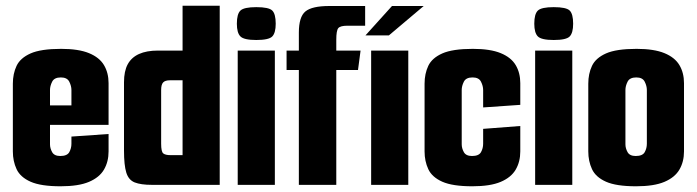

<svg xmlns="http://www.w3.org/2000/svg" viewBox="-20 -647 2439 672"><path d="M192 5Q123 5 87 -11Q51 -27 38 -55Q25 -83 25 -117V-354Q25 -389 38 -416.5Q51 -444 87 -460Q123 -476 194 -476Q255 -476 291.5 -461Q328 -446 344 -419Q360 -392 360 -356V-271L230 -262V-332Q230 -346 222.5 -361Q215 -376 193 -376Q170 -376 162.5 -361Q155 -346 155 -332V-142Q155 -128 162.5 -114.5Q170 -101 191 -101Q215 -101 222.5 -114.5Q230 -128 230 -144V-169L360 -178V-117Q360 -81 344 -53.5Q328 -26 291.5 -10.5Q255 5 192 5ZM40 -210V-278H360V-210Z M512 0Q473 0 451.5 -8.5Q430 -17 422 -43Q414 -69 414 -120V-359Q414 -398 427 -422Q440 -446 466.5 -458Q493 -470 533 -470H619V-627H749V0ZM619 -104V-366H575Q558 -366 551 -358.5Q544 -351 544 -332V-144Q544 -116 551.5 -110Q559 -104 577 -104Z M812 0V-470H942V0ZM877 -507Q834 -507 821.5 -519.5Q809 -532 809 -564Q809 -598 821.5 -610Q834 -622 877 -622Q921 -622 933 -610Q945 -598 945 -564Q945 -532 933 -519.5Q921 -507 877 -507Z M1026 -402H983V-470H1026V-533Q1026 -588 1049 -607Q1072 -626 1133 -626H1258V-557H1196Q1171 -557 1164 -548.5Q1157 -540 1157 -508V-470H1242L1233 -402H1157V0H1026Z M1279 -470H1409V0H1279ZM1259 -523 1352 -626H1463L1341 -523Z M1633 5Q1564 5 1528 -11Q1492 -27 1479 -55Q1466 -83 1466 -117V-354Q1466 -389 1479 -416.5Q1492 -444 1528 -460Q1564 -476 1635 -476Q1696 -476 1732.5 -461Q1769 -446 1785 -419Q1801 -392 1801 -356V-280L1671 -271V-332Q1671 -346 1663.5 -361Q1656 -376 1634 -376Q1611 -376 1603.5 -361Q1596 -346 1596 -332V-142Q1596 -128 1603.5 -114.5Q1611 -101 1632 -101Q1656 -101 1663.5 -114.5Q1671 -128 1671 -144V-196L1801 -206V-117Q1801 -81 1785 -53.5Q1769 -26 1732.5 -10.5Q1696 5 1633 5Z M1853 0V-470H1983V0ZM1918 -507Q1875 -507 1862.5 -519.5Q1850 -532 1850 -564Q1850 -598 1862.5 -610Q1875 -622 1918 -622Q1962 -622 1974 -610Q1986 -598 1986 -564Q1986 -532 1974 -519.5Q1962 -507 1918 -507Z M2206 5Q2137 5 2101 -11Q2065 -27 2052 -55Q2039 -83 2039 -117V-354Q2039 -389 2052 -416.5Q2065 -444 2101 -460Q2137 -476 2208 -476Q2269 -476 2305.5 -461Q2342 -446 2358 -419Q2374 -392 2374 -356V-117Q2374 -81 2358 -53.5Q2342 -26 2305.5 -10.5Q2269 5 2206 5ZM2205 -101Q2229 -101 2236.5 -114.5Q2244 -128 2244 -144V-332Q2244 -346 2236.5 -361Q2229 -376 2207 -376Q2184 -376 2176.5 -361Q2169 -346 2169 -332V-142Q2169 -128 2176.5 -114.5Q2184 -101 2205 -101Z"/></svg>

Font: Smooch Sans ExtraBold
Style: Regular
Weight: 800
Designer: Robert E. Leuschke
Foundry: Robert E. Leuschke
Version: Version 1.010